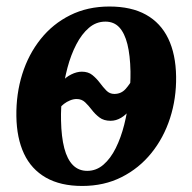

<svg xmlns="http://www.w3.org/2000/svg" viewBox="-20 -572 605 604"><path d="M238.5 13Q170.5 13 124.5 -13.2Q78.5 -39.5 55.5 -88.5Q32.5 -137.5 31.5 -206.5Q30.5 -276.5 50 -338.8Q69.5 -401 107.8 -449Q146 -497 200.8 -524.2Q255.5 -551.5 324 -551.5Q393 -551.5 439.2 -525.8Q485.5 -500 509.2 -450.8Q533 -401.5 534 -331Q535 -262.5 515 -200.5Q495 -138.5 456.2 -90.5Q417.5 -42.5 362.5 -14.8Q307.5 13 238.5 13ZM254.5 -34.5Q283 -34.5 305.5 -54Q328 -73.5 344.2 -106.2Q360.5 -139 370.8 -179.8Q381 -220.5 386 -263.8Q391 -307 390.5 -347Q389.5 -398 380.8 -433Q372 -468 355.2 -486Q338.5 -504 311.5 -504Q282.5 -504 259.8 -484.5Q237 -465 220 -432.2Q203 -399.5 192.2 -358.8Q181.5 -318 176.2 -275.2Q171 -232.5 172 -193Q173 -141.5 182.2 -106Q191.5 -70.5 209.5 -52.5Q227.5 -34.5 254.5 -34.5ZM328 -192Q306.5 -192 292.8 -202.5Q279 -213 268.8 -226.5Q258.5 -240 247.8 -250.2Q237 -260.5 221 -260.5Q211 -260.5 200.5 -256.2Q190 -252 181.2 -245.2Q172.5 -238.5 166.5 -230.5L175.5 -315.5Q186.5 -329 204 -337.8Q221.5 -346.5 237.5 -346.5Q257.5 -346.5 270.5 -336Q283.5 -325.5 293.8 -311.8Q304 -298 314.5 -287.2Q325 -276.5 339.5 -276.5Q361 -276.5 374.8 -291.8Q388.5 -307 397 -324L389 -227.5Q377 -211 361 -201.5Q345 -192 328 -192Z"/></svg>

Font: Merriweather 60pt
Style: Bold Italic
Weight: 700
Italic angle: -7.8°
Version: Version 2.101